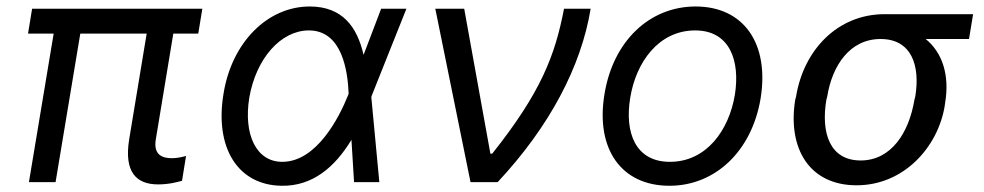

<svg xmlns="http://www.w3.org/2000/svg" viewBox="-20 -573 3097 604"><path d="M616.5 -545.5H81L68.2 -467.3H148.8L71 0H154.8L232.6 -467.3H441.4L386.4 -134.9C369.3 -29.8 410.5 7.1 477.3 7.1C511.4 7.1 536.9 0 552.6 -4.3L565.3 -82.4C555.4 -79.5 536.9 -75.3 521.3 -75.3C492.9 -75.3 461.6 -83.8 470.2 -134.9L525.2 -467.3H603.7Z M866.5 11.4C962.4 12.8 1033 -46.2 1085.6 -133.2L1093.8 0H1173.3L1148.1 -267.4L1149.1 -271.3L1258.5 -545.5H1179L1125.7 -405.5L1123.6 -400.6C1103.7 -488.6 1056.8 -552.6 954.5 -552.6C821 -552.6 708.8 -438.9 683.2 -278.4C654.8 -109.4 727.3 9.9 866.5 11.4ZM764.2 -265.6C785.5 -389.2 863.6 -477.3 951.7 -477.3C1058.2 -477.3 1073.9 -345.2 1076.7 -279.8V-278.1L1075.3 -274.1C1046.9 -203.1 975.9 -63.9 867.9 -63.9C785.5 -63.9 745.7 -150.6 764.2 -265.6Z M1460.2 0H1545.5C1708.8 -174.7 1808.2 -363.6 1838.1 -545.5H1754.3C1725.9 -397.7 1681.8 -282.7 1528.4 -89.5H1522.7L1440.3 -545.5H1349.4Z M2085.9 11.4C2230.5 11.4 2345.5 -98 2372.9 -264.2C2400.6 -437.5 2318.5 -552.6 2168.3 -552.6C2023.1 -552.6 1908 -443.2 1881.4 -275.6C1853.3 -103.7 1935 11.4 2085.9 11.4ZM1962.4 -264.2C1980.1 -376.4 2051.5 -477.3 2166.9 -477.3C2275.9 -477.3 2308.6 -382.1 2291.9 -275.6C2273.4 -163 2202.1 -63.9 2087.4 -63.9C1977.6 -63.9 1945 -157.7 1962.4 -264.2Z M2484.4 -269.9 2481.5 -258.5C2457.4 -106.5 2525.6 9.9 2674.7 9.9C2823.9 9.9 2930.4 -110.8 2951.7 -238.6L2953.1 -248.6C2968 -336.6 2944.6 -407.7 2892 -450.3H3028.4L3041.2 -528.4H2762.8C2615.1 -528.4 2508.5 -416.2 2484.4 -269.9ZM2579.5 -258.5 2582.4 -269.9C2598 -366.5 2653.4 -450.3 2750 -450.3C2848 -450.3 2875 -366.5 2859.4 -269.9L2856.5 -258.5C2839.5 -156.2 2784.1 -68.2 2687.5 -68.2C2589.5 -68.2 2562.5 -156.2 2579.5 -258.5Z"/></svg>

Font: Margiela Sans
Style: Italic
Weight: 400
Italic angle: -9.39999°
Designer: Stefan Endress, Andreas Faust
Version: Version 1.100;FEAKit 1.0